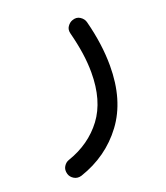

<svg xmlns="http://www.w3.org/2000/svg" viewBox="-108 -348 604 700"><g transform="rotate(-20 194.0 1.5)"><path d="M252 -270.5Q269.5 -277.3 283.2 -268.3Q296.9 -259.3 300.3 -245.6Q324.7 -151.9 324.7 -68.4Q324.7 65.4 260.5 151.6Q196.3 237.8 89.8 273.4Q73.7 278.3 60.5 270.5Q47.4 262.7 43.5 249.5Q38.6 232.4 46.4 220Q54.2 207.5 66.4 203.6Q152.3 174.3 202.4 107.4Q252.4 40.5 252.4 -68.4Q252.4 -104.5 246.6 -144.3Q240.7 -184.1 229.5 -227.1Q225.1 -243.7 233.2 -255.1Q241.2 -266.6 252 -270.5Z"/></g></svg>

Font: Mikhak-DS1-FD Regular
Style: Regular
Weight: 400
Designer: Amin Abedi
Version: Version 3.2